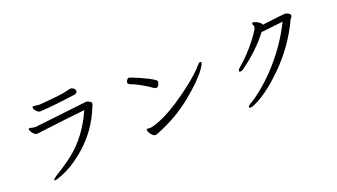

<svg xmlns="http://www.w3.org/2000/svg" viewBox="-64 -1225 3128 1784"><g transform="rotate(-20 1500.0 -333.0)"><path d="M249 -485 764 -544Q779 -544 796 -533Q813 -522 813 -512.5Q813 -503 809.5 -496Q806 -489 802 -479Q721 -274 558 -132Q432 -22 308 25Q261 43 248.5 43Q236 43 236 39Q236 28 292 -7Q374 -56 451 -116Q622 -251 721 -477Q638 -469 540 -457Q442 -445 387.5 -438.5Q333 -432 296 -427.5Q259 -423 253 -422Q247 -421 242 -421H233Q219 -421 205.5 -433.5Q192 -446 184 -461.5Q176 -477 176 -485Q176 -493 183 -494H185Q193 -494 206.5 -489.5Q220 -485 242 -485ZM290 -673 345 -667H352Q360 -668 386 -670Q579 -685 632 -701Q663 -709 671.5 -709Q680 -709 696.5 -698.5Q713 -688 713 -667.5Q713 -647 678 -642Q486 -615 347 -606L335 -605Q309 -605 287 -638Q278 -652 278 -662.5Q278 -673 290 -673Z M1217 -114 1239 -112Q1253 -112 1270 -117Q1389 -149 1538.5 -248Q1688 -347 1788 -438Q1831 -477 1851.5 -502.5Q1872 -528 1884 -528Q1896 -528 1896 -519Q1896 -505 1868 -465Q1803 -372 1647 -245.5Q1491 -119 1295 -42Q1276 -33 1263.5 -33Q1251 -33 1237 -46Q1223 -59 1213.5 -75.5Q1204 -92 1204 -103Q1204 -114 1217 -114ZM1188 -598Q1199 -618 1212 -618Q1225 -618 1310.5 -580.5Q1396 -543 1440 -513Q1456 -503 1456 -491Q1456 -479 1446.5 -460.5Q1437 -442 1423 -442Q1409 -442 1398 -450Q1373 -470 1308 -508Q1241 -545 1203 -558Q1183 -566 1183 -579Q1183 -592 1188 -598Z M2552 -655Q2760 -681 2776.5 -681Q2793 -681 2811.5 -670Q2830 -659 2830 -646.5Q2830 -634 2822.5 -627.5Q2815 -621 2813 -617Q2709 -391 2530 -212Q2382 -64 2256 2Q2203 30 2181 30Q2175 30 2171.5 26.5Q2168 23 2168 20Q2168 8 2205.5 -13Q2243 -34 2309.5 -87Q2376 -140 2452 -218Q2625 -399 2734 -619L2532 -596Q2525 -596 2518 -596Q2413 -455 2237 -328Q2221 -317 2208.5 -317Q2196 -317 2196 -328Q2196 -339 2216 -356Q2360 -479 2463 -638Q2469 -651 2471 -665V-666Q2471 -674 2466.5 -681.5Q2462 -689 2462 -695Q2462 -707 2475 -707Q2484 -707 2505 -697.5Q2526 -688 2538.5 -675.5Q2551 -663 2552 -655Z"/></g></svg>

Font: ToneOZ-Pinyin-WenKai-Regular
Style: Regular
Weight: 400
Designer: Fontworks Inc.
Foundry: ToneOZ
Version: Version 0.240331